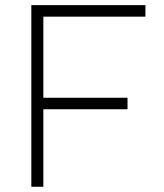

<svg xmlns="http://www.w3.org/2000/svg" viewBox="-20 -713 626 733"><path d="M99.6 0V-693.4H535.2V-649.4H145.5V-339.8H466.8V-295.9H145.5V0Z"/></svg>

Font: Cascadia Mono ExtraLight
Style: Regular
Weight: 200
Monospace: yes
Designer: Aaron Bell
Foundry: Saja Typeworks
Version: Version 2404.023; ttfautohint (v1.8.4)